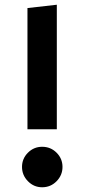

<svg xmlns="http://www.w3.org/2000/svg" viewBox="-20 -775 357 811"><path d="M220 -755V-229H96V-741ZM158 -155Q194 -155 219 -130Q244 -105 244 -70Q244 -35 219 -9.5Q194 16 158 16Q123 16 98 -9.5Q73 -35 73 -70Q73 -105 98 -130Q123 -155 158 -155Z"/></svg>

Font: Fira Sans SemiBold
Style: Regular
Weight: 600
Designer: bBox Type GmbH & Carrois Corporate GbR & Edenspiekermann AG
Foundry: bBox Type GmbH & Carrois Corporate GbR & Edenspiekermann AG
Version: Version 4.301;PS 004.301;hotconv 1.0.88;makeotf.lib2.5.64775